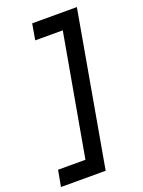

<svg xmlns="http://www.w3.org/2000/svg" viewBox="-192 -788 723 969"><g transform="rotate(-20 169.0 -303.0)"><path d="M-38 110H202L348 -716H108L93 -630H241L125 23H-22Z"/></g></svg>

Font: Uncut Sans Medium
Style: Italic
Weight: 500
Italic angle: -10°
Designer: Kasper Nordkvist
Foundry: Uncut Type
Version: Version 1.111;FEAKit 1.0